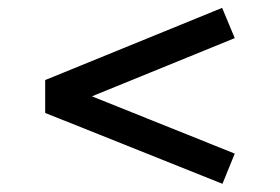

<svg xmlns="http://www.w3.org/2000/svg" viewBox="-20 -608 695 476"><path d="M191 -376 562 -227.2 531.5 -152.3 92 -328V-409.5L530.7 -588.5L562 -513.5L191 -362.3Z"/></svg>

Font: Savate ExtraLight
Style: Regular
Weight: 200
Designer: Max Esnée
Foundry: Plomb Type
Version: Version 2.000